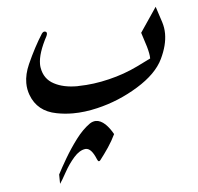

<svg xmlns="http://www.w3.org/2000/svg" viewBox="-54 -511 909 882"><g transform="rotate(-5 400.5 -70.0)"><path d="M698.7 -214.8Q667 -148.4 577.6 -93.5Q488.3 -38.6 388.2 -15.1Q329.1 -1 274.9 -1Q236.3 -1 199.7 -8.3Q111.8 -24.9 83 -103Q73.2 -129.4 73.2 -158.2Q73.2 -198.7 93.3 -244.1Q127.4 -320.3 164.1 -377.9Q170.4 -386.7 177.2 -386.7Q179.7 -386.7 182.1 -385.7Q187.5 -383.3 187.5 -377Q187.5 -372.6 184.6 -365.7Q143.6 -289.1 143.6 -239.7Q143.6 -230.5 145 -222.7Q153.8 -169.9 198.7 -146.5Q241.2 -123.5 305.7 -123.5Q309.1 -123.5 312.5 -124Q381.3 -125 453.1 -142.6Q524.4 -159.7 587.4 -190.4L649.9 -221.2V-223.1Q649.9 -241.7 640.1 -276.4Q629.4 -312 619.1 -342.3L695.8 -455.6L719.7 -382.3Q728 -356.4 728 -328.6Q728 -275.9 698.7 -214.8ZM454.6 110.4Q439.9 141.1 420.7 169.7Q401.4 198.2 381.3 224.1Q377.9 228.5 374.5 228.5Q370.1 228.5 366.2 218.8Q345.2 167 319.8 167H316.9Q289.6 170.4 263.9 199.5Q238.3 228.5 217.5 266.1Q196.8 303.7 187.5 316.4L187 272.9L188 271.5Q200.7 246.6 226.3 202.6Q252 158.7 283.2 117.2Q314 76.2 348.1 52.2Q362.3 43 376.5 43Q397.5 43 419.4 63Q439 82 454.6 110.4Z"/></g></svg>

Font: Aref Ruqaa
Style: Regular
Weight: 400
Designer: Abdoulla Aref
Version: Version 0.7